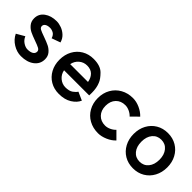

<svg xmlns="http://www.w3.org/2000/svg" viewBox="102 -1159 1859 1859"><g transform="rotate(45 1031.5 -230.0)"><path d="M244 -79Q282 -79 304 -92.5Q326 -106 326 -131Q326 -151 304 -163Q282 -175 233 -192Q185 -209 154 -224Q123 -239 99.5 -267.5Q76 -296 76 -338Q76 -400 126 -436.5Q176 -473 251 -473Q283 -473 318.5 -460Q354 -447 382.5 -420Q411 -393 422 -353L333 -321Q322 -356 298.5 -369Q275 -382 251 -382Q219 -382 200.5 -370Q182 -358 182 -338Q182 -318 202 -307Q222 -296 274 -278Q322 -261 353.5 -245.5Q385 -230 408.5 -202Q432 -174 432 -132Q432 -67 380 -27.5Q328 12 244 12Q188 12 135 -20.5Q82 -53 56 -107L139 -155Q154 -119 185 -99Q216 -79 244 -79Z M533 -228Q533 -298 562.5 -352.5Q592 -407 644 -437.5Q696 -468 763 -468Q856 -468 902 -421.5Q948 -375 961 -339Q982 -290 982 -222L981 -187H637Q646 -139 682 -109Q718 -79 763 -79Q814 -79 842 -99Q870 -119 882 -139L967 -101Q947 -55 894.5 -22Q842 11 763 11Q696 11 644 -19.5Q592 -50 562.5 -104.5Q533 -159 533 -228ZM763 -378Q716 -378 681 -348Q646 -318 637 -271H881Q873 -319 844 -348.5Q815 -378 763 -378Z M1403 -138 1476 -65Q1445 -31 1395 -9.5Q1345 12 1300 12Q1230 12 1175 -18.5Q1120 -49 1089 -104Q1058 -159 1058 -228Q1058 -298 1089 -352.5Q1120 -407 1175 -438Q1230 -469 1300 -469Q1347 -469 1395 -447.5Q1443 -426 1476 -391L1403 -319Q1383 -341 1353.5 -354.5Q1324 -368 1296 -368Q1237 -368 1200.5 -330Q1164 -292 1164 -228Q1164 -165 1200.5 -127Q1237 -89 1296 -89Q1324 -89 1353.5 -102.5Q1383 -116 1403 -138Z M1903 -228Q1903 -295 1869 -336.5Q1835 -378 1779 -378Q1723 -378 1689 -337Q1655 -296 1655 -228Q1655 -160 1689 -119Q1723 -78 1779 -78Q1835 -78 1869 -119Q1903 -160 1903 -228ZM2009 -228Q2009 -159 1979.5 -104Q1950 -49 1898 -18Q1846 13 1779 13Q1712 13 1660 -18Q1608 -49 1578.5 -104Q1549 -159 1549 -228Q1549 -298 1578.5 -352.5Q1608 -407 1660 -438Q1712 -469 1779 -469Q1846 -469 1898 -438Q1950 -407 1979.5 -352.5Q2009 -298 2009 -228Z"/></g></svg>

Font: SUITE
Style: Bold
Weight: 700
Designer: Sun
Foundry: Sun
Version: Version 2.040